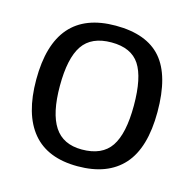

<svg xmlns="http://www.w3.org/2000/svg" viewBox="-86 -625 728 722"><g transform="rotate(15 278.0 -264.0)"><path d="M514 -265Q514 -125 453.5 -57.5Q393 10 276 10Q159 10 100.5 -60Q42 -130 42 -265Q42 -538 279 -538Q400 -538 457 -472Q514 -406 514 -265ZM422 -265Q422 -374 389.5 -423.5Q357 -473 280 -473Q202 -473 168 -423Q134 -373 134 -265Q134 -159 168 -107Q202 -55 275 -55Q354 -55 388 -105.5Q422 -156 422 -265Z"/></g></svg>

Font: Libra Sans
Style: Regular
Weight: 400
Foundry: Context Ltd
Version: Version 1.000; ttfautohint (v1.3)